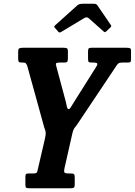

<svg xmlns="http://www.w3.org/2000/svg" viewBox="-20 -1005 720 1025"><path d="M115.5 -19.5V-60Q115.5 -72 118.8 -75.5Q122 -79 133 -79H157Q175 -79 177.8 -86Q180.5 -93 183.5 -108L220 -265Q224.5 -285 224 -296.2Q223.5 -307.5 216.5 -323.5L125 -655Q120 -665 116.8 -668Q113.5 -671 101 -671H98Q85 -671 81 -674.5Q77 -678 77 -692V-728.5Q77 -743.5 82.8 -746.8Q88.5 -750 103 -750H319.5Q332.5 -750 337.5 -747Q342.5 -744 342.5 -731V-694Q342.5 -679.5 338.8 -675.2Q335 -671 322 -671H298.5Q283 -671 279.8 -667Q276.5 -663 281 -649.5L331 -463Q334.5 -449 337 -435.8Q339.5 -422.5 347 -422.5Q352.5 -422.5 358.5 -433.2Q364.5 -444 374 -458.5L494 -649Q502.5 -663 498.2 -667Q494 -671 478.5 -671H470Q456 -671 453 -674.8Q450 -678.5 450 -695.5V-729Q450 -742 453 -746Q456 -750 468.5 -750H655.5Q666 -750 672.8 -748Q679.5 -746 679.5 -735V-689Q679.5 -677.5 676 -674.2Q672.5 -671 661.5 -671H632.5Q619 -671 613.5 -667.5Q608 -664 601.5 -654L398 -349.5Q388 -334.5 379.5 -324.2Q371 -314 366 -291.5L324 -105.5Q320.5 -90.5 324 -84.8Q327.5 -79 346.5 -79H356.5Q371 -79 375 -75.2Q379 -71.5 379 -57V-20.5Q379 -7 374.5 -3.5Q370 0 357 0H137Q123.5 0 119.5 -3Q115.5 -6 115.5 -19.5ZM289.5 -837.5 273 -856.5Q268.5 -862 269.2 -864Q270 -866 276.5 -872L393 -976.5Q402.5 -985 421.5 -985H479Q488.5 -985 492.8 -983Q497 -981 500 -976.5L572 -871Q576.5 -864.5 569 -858L548.5 -838.5Q541.5 -833 539.5 -833.2Q537.5 -833.5 532 -838L454 -907.5Q443.5 -917 429 -908L306.5 -834.5Q300 -830.5 296.5 -831.8Q293 -833 289.5 -837.5Z"/></svg>

Font: Besley* Condensed Semi
Style: Italic
Weight: 600
Width: 3
Italic angle: -13°
Designer: Owen Earl
Foundry: indestructible type*
Version: Version 3.000; ttfautohint (v1.8.3)